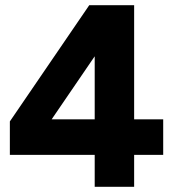

<svg xmlns="http://www.w3.org/2000/svg" viewBox="-20 -720 679 740"><path d="M345 0V-123H18V-252L324 -700H497V-260H609V-123H497V0ZM179 -260H345V-503Z"/></svg>

Font: Figtree Light ExtraBold
Style: Regular
Weight: 800
Version: Version 2.001;gftools[0.9.30]